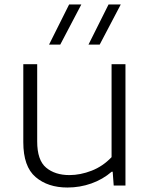

<svg xmlns="http://www.w3.org/2000/svg" viewBox="-20 -828 672 857"><path d="M281 9Q193.5 9 138.8 -37.8Q84 -84.5 84 -193.5V-541.5H146V-196.5Q146 -113 185.8 -79.8Q225.5 -46.5 290 -46.5Q338.5 -46.5 388.8 -66Q439 -85.5 478 -126.5V-541.5H540V0H487.5L483 -61.5H478.5Q438.5 -27 387.5 -9Q336.5 9 281 9ZM375 -629 464.5 -808H519L425 -629ZM199 -629 288.5 -808H343L249 -629Z"/></svg>

Font: Encode Sans Exp Lt
Style: Regular
Weight: 300
Width: 7
Designer: Multiple Designers
Foundry: Impallari Type
Version: Version 3.002; ttfautohint (v1.8.3) -l 8 -r 50 -G 200 -x 14 